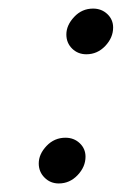

<svg xmlns="http://www.w3.org/2000/svg" viewBox="-20 -432 282 445"><path d="M69.8 -53.2Q69.8 -74.7 87.9 -93.8Q106 -112.8 131.8 -112.8Q151.4 -112.8 164.8 -100.1Q178.2 -87.4 178.2 -68.8Q178.2 -45.4 159.9 -26.1Q141.6 -6.8 116.2 -6.8Q96.7 -6.8 83.3 -20.3Q69.8 -33.7 69.8 -53.2ZM133.8 -352.1Q133.8 -373.5 151.9 -392.8Q169.9 -412.1 195.8 -412.1Q215.3 -412.1 228.8 -399.4Q242.2 -386.7 242.2 -368.2Q242.2 -344.7 223.9 -325.4Q205.6 -306.2 180.2 -306.2Q160.6 -306.2 147.2 -319.3Q133.8 -332.5 133.8 -352.1Z"/></svg>

Font: Common Serif
Style: Italic
Weight: 400
Italic angle: -12°
Designer: Philipp H. Poll, Khaled Hosny
Foundry: Stefan Peev, Context Ltd.
Version: Version 1.026